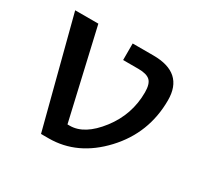

<svg xmlns="http://www.w3.org/2000/svg" viewBox="-117 -662 833 804"><g transform="rotate(30 299.5 -260.0)"><path d="M457 -368Q457 -409 440.5 -424.5Q424 -440 384 -440H310V-520H410Q557 -520 557 -388Q557 -229 450 -114.5Q343 0 204 0H167L32 -520H144L243 -90H254Q325 -90 391 -175.5Q457 -261 457 -368Z"/></g></svg>

Font: M PLUS 1p Medium
Style: Regular
Weight: 500
Version: Version 1.062